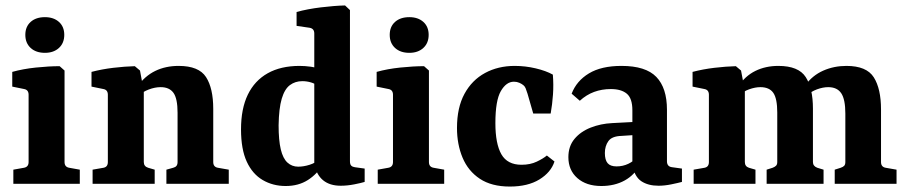

<svg xmlns="http://www.w3.org/2000/svg" viewBox="-20 -675 3327 705"><path d="M217 -80Q217 -62 234 -59L273 -52V0H29V-52L68 -59Q85 -62 85 -80V-327Q85 -345 69 -348L25 -357V-411Q64 -422 112 -427Q160 -432 199 -432L217 -416ZM216 -547Q216 -517 196.5 -499Q177 -481 145 -481Q112 -481 92.5 -499Q73 -517 73 -547Q73 -577 92.5 -594.5Q112 -612 145 -612Q177 -612 196.5 -594.5Q216 -577 216 -547Z M591 0V-52L616 -59Q624 -61 628 -66Q632 -71 632 -80V-261Q632 -313 617 -334Q602 -355 570 -355Q549 -355 526.5 -346.5Q504 -338 484 -321L485 -358Q512 -396 550 -414.5Q588 -433 636 -433Q710 -433 736.5 -392Q763 -351 763 -275V-80Q763 -62 780 -59L820 -52V0ZM320 0V-52L360 -59Q376 -62 376 -80V-327Q376 -345 360 -348L316 -357V-411Q354 -421 396 -426Q438 -431 475 -432L494 -416L508 -341V-80Q508 -64 524 -59L548 -52V0Z M1029 8Q982 8 944.5 -14Q907 -36 886 -81.5Q865 -127 865 -200Q865 -276 890 -327.5Q915 -379 963 -406Q1011 -433 1080 -433Q1100 -433 1121.5 -430Q1143 -427 1155 -422L1145 -360Q1137 -368 1121.5 -372.5Q1106 -377 1090 -377Q1064 -377 1044.5 -362.5Q1025 -348 1014.5 -312.5Q1004 -277 1003 -215Q1003 -160 1011 -126.5Q1019 -93 1035.5 -78Q1052 -63 1075 -63Q1095 -63 1117 -70Q1139 -77 1152 -90L1166 -72Q1145 -36 1110.5 -14Q1076 8 1029 8ZM1265 -638V-83Q1265 -71 1270 -66.5Q1275 -62 1283 -61L1319 -56V-7Q1306 -3 1280.5 2Q1255 7 1231 7Q1191 7 1166.5 -13Q1142 -33 1134 -73V-552Q1134 -570 1117 -573L1069 -580V-631Q1109 -642 1158.5 -648Q1208 -654 1247 -655Z M1555 -80Q1555 -62 1572 -59L1611 -52V0H1367V-52L1406 -59Q1423 -62 1423 -80V-327Q1423 -345 1407 -348L1363 -357V-411Q1402 -422 1450 -427Q1498 -432 1537 -432L1555 -416ZM1554 -547Q1554 -517 1534.5 -499Q1515 -481 1483 -481Q1450 -481 1430.5 -499Q1411 -517 1411 -547Q1411 -577 1430.5 -594.5Q1450 -612 1483 -612Q1515 -612 1534.5 -594.5Q1554 -577 1554 -547Z M1658 -205Q1658 -280 1685.5 -330.5Q1713 -381 1761 -407Q1809 -433 1870 -433Q1909 -433 1947 -424Q1985 -415 2010 -401Q2013 -364 2010.5 -328Q2008 -292 2002 -258H1938L1917 -331Q1913 -344 1910 -351Q1907 -358 1902 -362Q1896 -367 1887 -371Q1878 -375 1867 -375Q1839 -375 1819 -340.5Q1799 -306 1799 -223Q1799 -147 1821 -108.5Q1843 -70 1895 -70Q1927 -70 1951 -81.5Q1975 -93 1988 -104L2016 -82Q2003 -42 1960.5 -16Q1918 10 1852 10Q1785 10 1742 -18.5Q1699 -47 1678.5 -96Q1658 -145 1658 -205Z M2188 8Q2133 8 2100 -21Q2067 -50 2067 -98Q2067 -138 2089.5 -165Q2112 -192 2149 -206.5Q2186 -221 2228 -223L2323 -228V-180L2262 -176Q2227 -175 2214 -157Q2201 -139 2201 -113Q2201 -88 2211 -76Q2221 -64 2244 -64Q2267 -64 2287 -73.5Q2307 -83 2320 -99L2330 -71Q2311 -33 2274 -12.5Q2237 8 2188 8ZM2079 -331Q2097 -378 2142.5 -405.5Q2188 -433 2262 -433Q2351 -433 2390 -392.5Q2429 -352 2429 -272V-83Q2429 -63 2448 -61L2484 -56V-7Q2469 -3 2444.5 2Q2420 7 2398 7Q2360 7 2335 -9.5Q2310 -26 2302 -69V-270Q2302 -314 2281.5 -331Q2261 -348 2223 -348Q2190 -348 2161.5 -337.5Q2133 -327 2109 -305Z M3045 0V-52L3067 -59Q3076 -62 3080 -66.5Q3084 -71 3084 -80V-258Q3084 -310 3069 -332.5Q3054 -355 3021 -355Q3002 -355 2980 -347Q2958 -339 2937 -321L2936 -361Q2963 -398 3002.5 -415.5Q3042 -433 3088 -433Q3162 -433 3188.5 -391Q3215 -349 3215 -273V-80Q3215 -62 3232 -59L3272 -52V0ZM2527 0V-52L2567 -59Q2583 -62 2583 -80V-327Q2583 -345 2567 -348L2523 -357V-411Q2561 -421 2603 -426Q2645 -431 2682 -432L2701 -416L2715 -342V-80Q2715 -64 2730 -59L2754 -52V0ZM2795 0V-52L2817 -59Q2825 -62 2829.5 -66.5Q2834 -71 2834 -80V-262Q2834 -313 2819.5 -334Q2805 -355 2772 -355Q2753 -355 2730.5 -347Q2708 -339 2691 -322V-358Q2716 -396 2753.5 -414.5Q2791 -433 2838 -433Q2912 -433 2938.5 -392Q2965 -351 2965 -276V-80Q2965 -65 2981 -59L3004 -52V0Z"/></svg>

Font: Yrsa
Style: Bold
Weight: 700
Version: Version 2.004